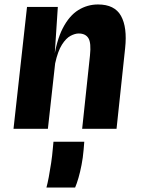

<svg xmlns="http://www.w3.org/2000/svg" viewBox="-20 -577 640 860"><path d="M40.5 0 101 -546H239L221 -271L219.5 -302.5Q232.5 -395.5 261.5 -451.2Q290.5 -507 331 -532Q371.5 -557 419 -557Q493.5 -557 522 -505.8Q550.5 -454.5 540.5 -361.5L502 0H348L383 -328.5Q389 -385 376 -406Q363 -427 332.5 -427Q316 -427 296 -416.5Q276 -406 257.5 -377Q239 -348 227 -293L194.5 0ZM188 263Q193 245 198.5 216Q204 187 209 153.5Q214 120 216.5 89.5L219.5 58H357.5L354.5 94.5Q351.5 130 345.2 162Q339 194 331.5 219.8Q324 245.5 316.5 263Z"/></svg>

Font: Spline Sans Mono
Style: Italic
Weight: 400
Italic angle: -4°
Monospace: yes
Designer: Eben Sorkin, Mirko Velimirovic
Foundry: Sorkin Type
Version: Version 1.004